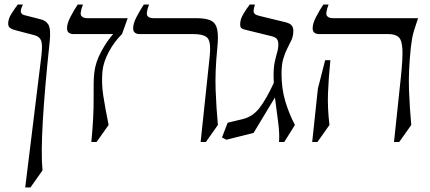

<svg xmlns="http://www.w3.org/2000/svg" viewBox="-20 -605 1893 845"><path d="M91 220 162 -358Q168 -409 161 -426.5Q154 -444 132 -450L44 -473Q33 -476 24.5 -482Q16 -488 16 -501Q16 -522 30 -544Q44 -566 58 -585H81Q69 -561 72 -551.5Q75 -542 85 -539L159 -520Q182 -515 193 -496.5Q204 -478 199 -425Q177 -219 168.5 -74Q160 71 167 145L114 220Z M363 -525H542L517 -455Q483 -422 459 -377Q435 -332 431 -292Q426 -239 434.5 -184Q443 -129 458 -55L405 20H382Q393 -93 392 -173.5Q391 -254 395 -285Q400 -331 425.5 -378Q451 -425 478 -455H302Q292 -455 283.5 -460.5Q275 -466 275 -481Q275 -502 290.5 -531.5Q306 -561 322 -585H345Q330 -545 338 -535Q346 -525 363 -525Z M863 20 903 -358Q909 -415 895.5 -435Q882 -455 829 -455H593Q583 -455 574.5 -460.5Q566 -466 566 -481Q566 -502 581.5 -531.5Q597 -561 613 -585H636Q621 -545 629 -535Q637 -525 654 -525H844Q886 -525 908 -514.5Q930 -504 936 -475Q942 -446 936 -390Q926 -289 929 -209Q932 -129 939 -55L886 20Z M976 10 957 0 982 -65 1049 -81Q1093 -92 1122.5 -130.5Q1152 -169 1185 -240Q1184 -257 1184 -272Q1184 -308 1189 -331.5Q1194 -355 1199.5 -373.5Q1205 -392 1205 -411Q1205 -424 1199 -432.5Q1193 -441 1178 -445L1056 -475Q1048 -477 1042.5 -481Q1037 -485 1037 -498Q1037 -519 1049 -540Q1061 -561 1079 -585H1102Q1096 -566 1096 -556Q1096 -542 1115 -537L1126 -534L1237 -507Q1257 -502 1264 -492.5Q1271 -483 1271 -469Q1271 -447 1263 -429.5Q1255 -412 1245 -393Q1235 -374 1227 -347.5Q1219 -321 1219 -280Q1219 -214 1236 -158Q1253 -102 1278 -55L1231 20H1208Q1211 -17 1204 -68.5Q1197 -120 1190 -176L1096 -20Z M1788 -395Q1777 -290 1780 -209.5Q1783 -129 1790 -55L1737 20H1714L1744 -263Q1753 -347 1751 -388Q1749 -429 1734 -442Q1719 -455 1689 -455H1383Q1373 -455 1364.5 -460.5Q1356 -466 1356 -481Q1356 -502 1371.5 -531.5Q1387 -561 1403 -585H1426Q1411 -545 1419 -535Q1427 -525 1444 -525H1820Q1808 -490 1802 -470Q1796 -450 1793.5 -434.5Q1791 -419 1788 -395ZM1379 -215 1411 -340H1434Q1426 -261 1423.5 -195Q1421 -129 1430 -55L1377 20H1354Z"/></svg>

Font: Bona Nova SC
Style: Italic
Weight: 400
Italic angle: -4°
Designer: Mateusz Machalski
Foundry: Capitalics
Version: Version 4.001; ttfautohint (v1.8.4.7-5d5b)